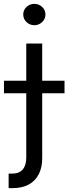

<svg xmlns="http://www.w3.org/2000/svg" viewBox="-60 -764 352 988"><path d="M75.2 -540H157.2V48.3Q157.7 96.2 140.1 131.3Q122.6 166.5 88.4 185.3Q54.2 204.1 4.4 204.1H-15.6V129.4H2Q39.1 129.4 57.1 107.9Q75.2 86.4 75.2 45.9ZM-39.6 -284.2V-348.6H272V-284.2ZM116.7 -634.3Q93.3 -634.3 76.4 -650.4Q59.6 -666.5 59.6 -689.5Q59.6 -712.4 76.4 -728.3Q93.3 -744.1 116.7 -744.1Q140.1 -744.1 157 -728.3Q173.8 -712.4 173.8 -689.5Q173.8 -666.5 157 -650.4Q140.1 -634.3 116.7 -634.3Z"/></svg>

Font: V-Inter
Style: Regular-375
Weight: 375
Designer: Rasmus Andersson
Foundry: rsms
Version: Version 4.000;git-4146feb